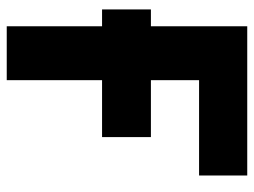

<svg xmlns="http://www.w3.org/2000/svg" viewBox="-112 -642 754 570"><g transform="rotate(90 265.0 -357.0)"><path d="M58 0V-283H8V-428H58V-714H501V-571H218V-428H387V-283H218V0Z"/></g></svg>

Font: Noto Sans Mono Condensed Black
Style: Regular
Weight: 900
Width: 3
Designer: Monotype Design Team
Foundry: Monotype Imaging Inc.
Version: Version 2.014